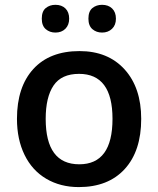

<svg xmlns="http://www.w3.org/2000/svg" viewBox="-20 -760 651 790"><path d="M49.8 0ZM561 -271Q561 -138.7 493.2 -64.5Q425.3 9.8 304.2 9.8Q228.5 9.8 170.4 -24.4Q112.3 -58.6 81.1 -122.6Q49.8 -186.5 49.8 -271Q49.8 -402.3 117.2 -476.1Q184.6 -549.8 307.1 -549.8Q424.3 -549.8 492.7 -474.4Q561 -398.9 561 -271ZM168 -271Q168 -84 306.2 -84Q442.9 -84 442.9 -271Q442.9 -456.1 305.2 -456.1Q232.9 -456.1 200.4 -408.2Q168 -360.4 168 -271ZM151.9 -683.1Q151.9 -713.4 168.2 -726.8Q184.6 -740.2 208 -740.2Q233.9 -740.2 249.3 -725.1Q264.6 -710 264.6 -683.1Q264.6 -657.2 249 -641.6Q233.4 -626 208 -626Q184.6 -626 168.2 -640.1Q151.9 -654.3 151.9 -683.1ZM343.8 -683.1Q343.8 -713.4 360.1 -726.8Q376.5 -740.2 399.9 -740.2Q425.8 -740.2 441.4 -725.1Q457 -710 457 -683.1Q457 -656.7 440.9 -641.4Q424.8 -626 399.9 -626Q376.5 -626 360.1 -640.1Q343.8 -654.3 343.8 -683.1Z"/></svg>

Font: Open Sans Semibold
Style: Regular
Weight: 600
Foundry: Ascender Corporation
Version: Version 1.10; ttfautohint (v1.5.65-e2d9)